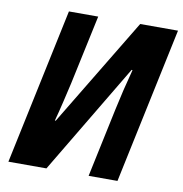

<svg xmlns="http://www.w3.org/2000/svg" viewBox="-80 -789 825 865"><g transform="rotate(10 332.5 -357.0)"><path d="M15 0 166 -714H300L232 -396Q223 -357 211.5 -308Q200 -259 189 -219H193L492 -714H665L514 0H382L449 -316Q468 -406 494 -503L490 -504L189 0Z"/></g></svg>

Font: Noto Sans SemiCondensed
Style: Bold Italic
Weight: 700
Width: 4
Italic angle: -12°
Designer: Monotype Design Team
Foundry: Monotype Imaging Inc.
Version: Version 2.013; ttfautohint (v1.8.4.7-5d5b)